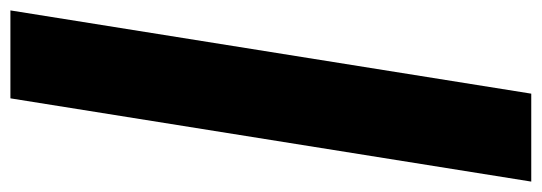

<svg xmlns="http://www.w3.org/2000/svg" viewBox="-401 -475 1041 369"><g transform="rotate(90 119.5 -290.5)"><path d="M284 -791 124 210H-45L115 -791Z"/></g></svg>

Font: Georama ExtraCondensed Thin Black
Style: Italic
Weight: 900
Italic angle: -9°
Version: Version 1.001